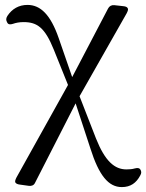

<svg xmlns="http://www.w3.org/2000/svg" viewBox="-20 -550 595 782"><path d="M43 194C46 198 52 201 62 202L98 207C109 208 118 205 123 194L288 -129L348 54C383 165 422 212 476 212C512 212 535 195 551 165C557 155 556 148 552 141C548 134 541 133 529 136C519 139 507 140 495 140C447 140 408 107 371 14L304 -158L496 -496C501 -506 503 -512 500 -517C497 -522 491 -524 481 -525L445 -529C434 -530 425 -525 420 -515L274 -236L219 -395C186 -490 145 -530 92 -530C57 -530 29 -514 10 -485C4 -475 4 -468 9 -459C13 -450 21 -449 33 -453C44 -457 59 -460 76 -460C132 -460 163 -437 199 -348L257 -204L47 173C42 183 40 190 43 194Z"/></svg>

Font: 寒蝉锦书宋
Style: Regular
Weight: 400
Designer: 寒蝉锦书宋{Warren} 思源宋体{Ryoko NISHIZUKA 西塚涼子 (kana & ideographs); Frank Grießhammer (Latin, Greek & Cyrillic); Wenlong ZHANG 
Foundry: Adobe & ChillType
Version: Version 2.000;Glyphs 3.1.1 (3135)